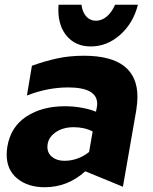

<svg xmlns="http://www.w3.org/2000/svg" viewBox="-20 -774 641 806"><path d="M250 -99Q219 -99 199 -115Q179 -131 179 -157Q179 -193 210.5 -216.5Q242 -240 289 -240Q335 -240 369 -222L354 -136Q307 -99 250 -99ZM557 -367Q557 -540 332 -540Q272 -540 221 -529Q170 -518 114 -498L93 -373Q180 -407 266 -407Q388 -407 388 -338Q388 -328 385 -316L383 -305Q359 -315 324.5 -321.5Q290 -328 252 -328Q157 -328 91 -285Q25 -242 11 -159Q8 -141 8 -125Q8 -61 52.5 -24.5Q97 12 168 12Q264 12 338 -55L496 10L552 -311Q557 -344 557 -367ZM383 -687Q358 -687 342 -705Q326 -723 322 -754H226Q225 -746 225 -732Q225 -663 262 -621Q299 -579 361 -579Q429 -579 484 -627.5Q539 -676 559 -754H463Q449 -722 428 -704.5Q407 -687 383 -687Z"/></svg>

Font: Geom ExtraBold
Style: Bold Italic
Weight: 800
Italic angle: -10°
Version: Version 1.102